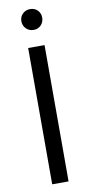

<svg xmlns="http://www.w3.org/2000/svg" viewBox="-96 -897 439 935"><g transform="rotate(-10 123.5 -429.5)"><path d="M83 0V-674H164V0ZM88 -771Q73 -786 73 -808Q73 -830 88 -844.5Q103 -859 125 -859Q147 -859 161.5 -844.5Q176 -830 176 -808Q176 -786 161.5 -771Q147 -756 125 -756Q103 -756 88 -771Z"/></g></svg>

Font: Hind
Style: Regular
Weight: 400
Designer: Manushi Parikh, Satya Rajpurohit
Foundry: Indian Type Foundry
Version: Version 2.000;PS 1.0;hotconv 1.0.79;makeotf.lib2.5.61930